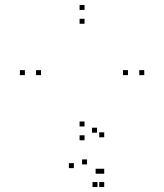

<svg xmlns="http://www.w3.org/2000/svg" viewBox="-20 -542 660 772"><path d="M320 -502V-522H300V-502ZM80 -240V-260H60V-240ZM320 22V2H300V22ZM560 -240V-260H540V-240ZM320 -33.5V-53.5H300V-33.5ZM145 -240V-260H125V-240ZM320 -446.5V-466.5H300V-446.5ZM494.5 -240V-260H474.5V-240ZM277 134V114H257V134ZM372 210V190H352V210ZM399 210V190H379V210ZM399 156.5V136.5H379V156.5ZM384.5 156.5V136.5H364.5V156.5ZM330 119V99H310V119ZM399 10V-10H379V10ZM370 -8.5V-28.5H350V-8.5Z"/></svg>

Font: Monaspace Neon Dots Var
Style: Regular
Weight: 400
Designer: Riley Cran and the Lettermatic Team
Version: Version 1.100 (Monaspace Neon Dots)